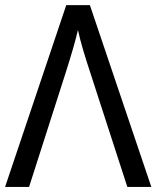

<svg xmlns="http://www.w3.org/2000/svg" viewBox="-20 -734 615 754"><path d="M240.2 -713.9 0 0H94.2L238.8 -451.2C257.8 -511.2 274.9 -567.9 286.1 -616.2C296.4 -567.9 314 -511.2 334 -450.2L480 0H574.2L333 -713.9Z"/></svg>

Font: Avrile Sans
Style: Regular
Weight: 400
Designer: Monotype Design Team, Google (font), Stefan Peev (BGR Cyrillic), Cristiano Sobral (main changes)
Foundry: The Avrile Sans Project Authors
Version: Version 3.110